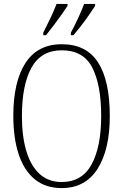

<svg xmlns="http://www.w3.org/2000/svg" viewBox="-20 -951 630 981"><path d="M295 10Q212 10 157 -35.5Q102 -81 75 -164Q48 -247 48 -359Q48 -533 110 -629Q172 -725 296 -725Q421 -725 481 -632Q541 -539 541 -358Q541 -187 478.5 -88.5Q416 10 295 10ZM295 -21Q399 -21 448 -111Q497 -201 497 -358Q497 -517 451.5 -605.5Q406 -694 296 -694Q190 -694 141 -605.5Q92 -517 92 -358Q92 -255 114.5 -179.5Q137 -104 182 -62.5Q227 -21 295 -21ZM342 -784Q363 -823 380 -860Q397 -897 410 -931H466V-921Q455 -904 436.5 -877Q418 -850 396 -821.5Q374 -793 355 -771H342ZM201 -784Q221 -823 238.5 -860Q256 -897 269 -931H325V-921Q314 -904 295 -877Q276 -850 254.5 -821.5Q233 -793 215 -771H201Z"/></svg>

Font: Noto Serif Lao Condensed ExtraLight
Style: Regular
Weight: 200
Width: 3
Designer: Monotype Design Team
Foundry: Monotype Imaging Inc.
Version: Version 2.003; ttfautohint (v1.8.4.7-5d5b)